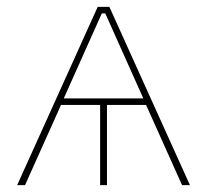

<svg xmlns="http://www.w3.org/2000/svg" viewBox="-20 -540 604 560"><path d="M299 -520H265L30 0H53L158 -234H272V0H292V-234H406L511 0H534ZM166 -253 277 -501H287L398 -253Z"/></svg>

Font: Fixel Text Thin
Style: Regular
Weight: 100
Width: 4
Designer: AlfaBravo + MacPaw
Foundry: Kyrylo Tkachov, Marchela Mozhyna, Serhii Makarenko, Maria Weinstein, Zakhar Kryvoshyya
Version: Version 1.211